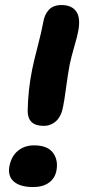

<svg xmlns="http://www.w3.org/2000/svg" viewBox="-20 -737 340 769"><path d="M154.8 -232.9Q90.8 -232.9 90.8 -293Q92.3 -377.9 108.9 -459Q114.7 -488.8 130.6 -549.8Q146.5 -610.8 152.8 -646Q157.7 -678.2 175.5 -697.5Q193.4 -716.8 226.1 -716.8Q267.6 -716.8 285.6 -690.7Q303.7 -664.6 293 -610.8Q289.6 -591.8 277.3 -549.6Q265.1 -507.3 258.8 -477.1Q252 -440.4 244.6 -385.7Q237.3 -331.1 232.9 -311Q226.1 -272 205.1 -252.4Q184.1 -232.9 154.8 -232.9ZM112.8 12.2Q60.5 12.2 35.2 -10Q9.8 -32.2 18.1 -73.2Q26.4 -112.8 52.7 -133.8Q79.1 -154.8 116.2 -154.8Q169.9 -154.8 191.9 -125.5Q213.9 -96.2 206.1 -54.2Q200.7 -23.4 176.3 -5.6Q151.9 12.2 112.8 12.2Z"/></svg>

Font: Shantell Sans Normal
Style: Bold Italic
Weight: 700
Italic angle: -11.31°
Designer: Stephen Nixon, Anya Danilova, Shantell Martin
Foundry: Arrow Type
Version: Version 1.006;[559af2be0]